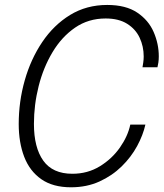

<svg xmlns="http://www.w3.org/2000/svg" viewBox="-20 -766 678 795"><path d="M582 -250Q572.5 -207 547.8 -161.2Q523 -115.5 483.8 -77Q444.5 -38.5 391.8 -14.5Q339 9.5 274 9.5Q199 9.5 151 -24Q103 -57.5 80.2 -116.8Q57.5 -176 57.5 -252.5Q57.5 -345.5 82.5 -433.5Q107.5 -521.5 155 -592Q202.5 -662.5 270.2 -704Q338 -745.5 424 -745.5Q501 -745.5 548 -714Q595 -682.5 616.2 -633.5Q637.5 -584.5 637.5 -532.5Q637.5 -519.5 635.8 -507.2Q634 -495 632 -487.5H570Q571.5 -494.5 573.2 -507.5Q575 -520.5 575 -532Q575 -574 558.2 -609.8Q541.5 -645.5 506.5 -667.5Q471.5 -689.5 417.5 -689.5Q346 -689.5 290.8 -651.5Q235.5 -613.5 197.5 -550Q159.5 -486.5 140 -409.2Q120.5 -332 120.5 -253Q120.5 -155 159.2 -100.8Q198 -46.5 279.5 -46.5Q343 -46.5 393.5 -77.5Q444 -108.5 476.8 -155.5Q509.5 -202.5 519.5 -250Z"/></svg>

Font: Epilogue Light
Style: Italic
Weight: 300
Italic angle: -12°
Designer: Tyler Finck
Foundry: Etcetera Type Co
Version: Version 2.111; ttfautohint (v1.8.3)